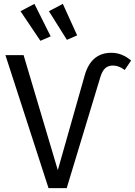

<svg xmlns="http://www.w3.org/2000/svg" viewBox="-20 -973 698 993"><path d="M158 -953 242 -785 189 -762 86 -915ZM305 -953 379 -790 326 -767 233 -915ZM231 0 8 -688H102L279 -93L418 -583Q451 -700 556 -700Q611 -700 658 -660L625 -611Q595 -634 564 -634Q539 -634 523.5 -619.5Q508 -605 498 -571L325 0Z"/></svg>

Font: FiraGO Book
Style: Regular
Weight: 350
Designer: bBox Type
Foundry: bBox Type GmbH
Version: Version 1.001;PS 001.001;hotconv 1.0.88;makeotf.lib2.5.64775